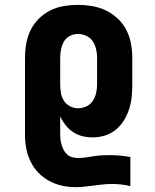

<svg xmlns="http://www.w3.org/2000/svg" viewBox="-20 -558 640 791"><path d="M291 213Q263 213 235.5 207Q208 201 183 187.5Q158 174 138.5 154Q119 134 106.5 108.5Q94 83 88.5 55.5Q83 28 83 0V-320Q83 -349 88 -378Q93 -407 106 -433.5Q119 -460 140 -481Q161 -502 187 -515Q213 -528 242.5 -533Q272 -538 301 -538Q330 -538 359.5 -533Q389 -528 416 -515Q443 -502 465 -481.5Q487 -461 500.5 -434.5Q514 -408 519.5 -379Q525 -350 525 -320V-210Q525 -184 522.5 -158.5Q520 -133 512 -108.5Q504 -84 490.5 -62Q477 -40 457 -23.5Q437 -7 412 0.5Q387 8 362 8Q340 8 319.5 3Q299 -2 281.5 -13.5Q264 -25 250.5 -42Q237 -59 228 -78V-5Q228 7 229.5 18.5Q231 30 234.5 41Q238 52 243.5 62Q249 72 258 79.5Q267 87 278.5 90Q290 93 302 93Q318 93 334 90.5Q350 88 366 85.5Q382 83 398.5 82Q415 81 431 81Q453 81 474.5 83Q496 85 517 89V209Q499 204 479.5 202Q460 200 441 200Q422 200 403 202Q384 204 365.5 206.5Q347 209 328.5 211Q310 213 291 213ZM301 -112Q319 -112 335.5 -119.5Q352 -127 362 -142Q372 -157 376 -174.5Q380 -192 380 -210V-320Q380 -338 376 -355.5Q372 -373 362 -388Q352 -403 335.5 -410.5Q319 -418 301 -418Q284 -418 268 -410Q252 -402 243.5 -387Q235 -372 231.5 -354.5Q228 -337 228 -320V-210Q228 -193 231 -175.5Q234 -158 243 -143.5Q252 -129 268 -120.5Q284 -112 301 -112Z"/></svg>

Font: Iosevka Slab Heavy Extended
Style: Regular
Weight: 900
Width: 7
Monospace: yes
Designer: Belleve Invis
Foundry: Belleve Invis
Version: Version 11.1.0; ttfautohint (v1.8.3)